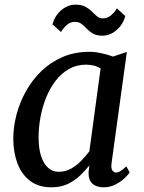

<svg xmlns="http://www.w3.org/2000/svg" viewBox="-20 -789 613 819"><path d="M455.9 -93.6Q452.7 -70.5 459.5 -61.8Q466.3 -53.1 474.9 -53.1Q484 -53.1 494.1 -59.5Q504.3 -65.9 519.2 -79.2L533.2 -53.3Q529.1 -46.5 513.9 -31.2Q498.6 -15.9 474.8 -3Q450.9 10 421.2 10Q392.7 10 375 -4.9Q357.3 -19.8 357.7 -53.6L361.3 -83.6Q343.7 -61.3 321 -39.7Q298.3 -18.1 268.5 -4Q238.7 10 199.9 10Q144.6 10 108.4 -17.5Q72.2 -45 54.4 -92.2Q36.7 -139.3 36.7 -198Q36.7 -247.6 50.3 -299.8Q64 -351.9 90.6 -399.8Q117.2 -447.6 156.4 -485.7Q195.7 -523.7 247.1 -545.9Q298.6 -568 361.6 -568Q384.8 -568 412.8 -561.9Q440.9 -555.9 462 -547.7L521.1 -567.3ZM409.1 -497Q395.8 -505.5 380 -509.3Q364.2 -513.2 347.2 -513.2Q306.9 -513.2 274.5 -494.9Q242.2 -476.7 217.9 -445.3Q193.5 -414 177.3 -373.9Q161 -333.8 152.8 -289.9Q144.6 -246 144.6 -203.3Q144.6 -155.4 155.5 -122.5Q166.4 -89.6 185.6 -72.9Q204.9 -56.2 230.1 -56.2Q260.3 -56.2 284.8 -70.6Q309.3 -85.1 328.6 -105.4Q347.8 -125.6 361.2 -143.7ZM203.9 -685.1Q210.9 -711.3 226.2 -730.1Q241.5 -748.9 261.3 -759.1Q281 -769.2 301.6 -769.2Q327.6 -769.2 344 -760.3Q360.5 -751.5 371.9 -739.9Q383.4 -728.3 393.8 -719.5Q404.2 -710.6 418.4 -710.6Q438 -710.6 453.3 -723.3Q468.7 -736.1 478.5 -753.4L514.4 -720.8Q508.9 -698.6 494.7 -679.4Q480.5 -660.3 460.5 -648.6Q440.4 -636.8 416.9 -636.8Q392 -636.8 376.6 -645.7Q361.3 -654.6 350.3 -666.3Q339.4 -677.9 328 -686.8Q316.6 -695.7 299.4 -695.7Q280.7 -695.7 266.5 -683.9Q252.4 -672 239.9 -652.7Z"/></svg>

Font: Merriweather 7pt Light
Style: Italic
Weight: 300
Italic angle: -7.8°
Designer: Eben Sorkin
Foundry: Eben Sorkin
Version: Version 2.200;gftools[0.9.31]